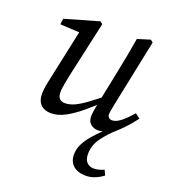

<svg xmlns="http://www.w3.org/2000/svg" viewBox="-133 -590 838 931"><g transform="rotate(20 286.0 -124.0)"><path d="M153 13Q131 13 114.5 5Q98 -3 89 -19.5Q80 -36 80 -60Q80 -88 87.5 -122.5Q95 -157 101 -186L152 -424L159 -402L48 -408L52 -438L226 -488L239 -478L176 -194Q172 -174 168.5 -156.5Q165 -139 163 -124.5Q161 -110 161 -99Q161 -77 171 -66.5Q181 -56 199 -56Q223 -56 249 -68Q275 -80 310 -106Q345 -132 394 -172L401 -144H394Q345 -96 303 -61Q261 -26 224 -6.5Q187 13 153 13ZM415 240Q372 240 349 219Q326 198 326 162Q326 134 339 108Q352 82 373 57.5Q394 33 417 11V-20L445 1Q422 8 413 10.5Q404 13 394 13Q374 13 357.5 0Q341 -13 341 -39Q341 -50 343 -65.5Q345 -81 352 -112L355 -129L385 -276Q395 -324 404 -372Q413 -420 421 -468L486 -488L499 -478L428 -135Q424 -116 421.5 -101Q419 -86 419 -78Q419 -68 426 -62Q433 -56 442 -56Q462 -56 485.5 -74Q509 -92 540 -128L565 -109Q553 -93 539.5 -77Q526 -61 510.5 -45Q495 -29 477 -13Q446 14 417.5 52.5Q389 91 389 137Q389 165 403 179.5Q417 194 439 194Q451 194 464.5 190.5Q478 187 491 181L503 207Q485 221 462 230.5Q439 240 415 240Z"/></g></svg>

Font: Source Serif 4
Style: Italic
Weight: 400
Italic angle: -12°
Designer: Frank Grießhammer
Foundry: Adobe Systems Incorporated
Version: Version 4.004;hotconv 1.0.116;makeotfexe 2.5.65601